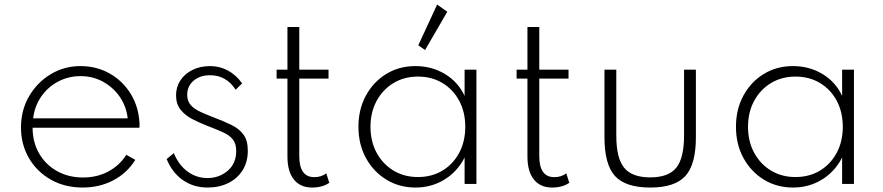

<svg xmlns="http://www.w3.org/2000/svg" viewBox="-20 -824 3957 860"><path d="M350.5 16Q426 16 487.8 -16.5Q549.5 -49 586 -108L546 -130.5Q514.5 -82 464.5 -55.5Q414.5 -29 352 -29Q286.5 -29 235.2 -57.8Q184 -86.5 155 -137Q126 -187.5 126 -252H604.5Q605 -257.5 605 -261Q605 -264.5 605 -269.5Q601.5 -345 565.8 -403.2Q530 -461.5 471.2 -494.8Q412.5 -528 340 -528Q267.5 -528 207 -491.5Q146.5 -455 110.2 -392.8Q74 -330.5 74 -253Q74 -177 109.5 -116Q145 -55 207.5 -19.5Q270 16 350.5 16ZM128.5 -294Q135 -348.5 164.5 -391.2Q194 -434 240 -458.5Q286 -483 341 -483Q395.5 -483 441 -458.2Q486.5 -433.5 516 -391Q545.5 -348.5 552 -294Z M910 16Q962 16 1002.8 -4.2Q1043.5 -24.5 1066.8 -61.5Q1090 -98.5 1090 -149Q1090 -194 1071.2 -220.2Q1052.5 -246.5 1018.2 -263.5Q984 -280.5 937.5 -298Q905 -310.5 877.8 -323Q850.5 -335.5 834.5 -353.2Q818.5 -371 818.5 -399Q818.5 -438 847 -462.5Q875.5 -487 921 -487Q994 -487 1035.5 -422L1064.5 -450.5Q1038.5 -487.5 1001.5 -507.8Q964.5 -528 921 -528Q877 -528 842.5 -511Q808 -494 788.2 -464.2Q768.5 -434.5 768.5 -397Q768.5 -358 788.8 -332.8Q809 -307.5 840.2 -291.2Q871.5 -275 904.5 -262Q947.5 -245.5 977.2 -232.2Q1007 -219 1022.5 -200Q1038 -181 1038 -147.5Q1038 -91.5 999.8 -59Q961.5 -26.5 909.5 -26.5Q859.5 -26.5 820 -55.8Q780.5 -85 758.5 -138L726.5 -111.5Q751.5 -50.5 799.2 -17.2Q847 16 910 16Z M1378 16Q1423.5 16 1455 -5L1441.5 -47.5Q1419 -30.5 1388 -30.5Q1320.5 -30.5 1320.5 -125V-472H1451.5V-512H1320.5V-703H1267.5V-512H1219V-472H1267.5V-122.5Q1267.5 -56.5 1296.2 -20.2Q1325 16 1378 16Z M1841 16Q1913 16 1971 -19.8Q2029 -55.5 2061 -118.5V0H2114V-512H2061V-394.5Q2032 -457 1973 -492.5Q1914 -528 1841 -528Q1768 -528 1710.2 -492.8Q1652.5 -457.5 1619 -396Q1585.5 -334.5 1585.5 -256Q1585.5 -177.5 1619.2 -116Q1653 -54.5 1710.8 -19.2Q1768.5 16 1841 16ZM1852 -31Q1790.5 -31 1742.5 -60Q1694.5 -89 1667 -139.8Q1639.5 -190.5 1639.5 -256Q1639.5 -321.5 1667 -372.2Q1694.5 -423 1742.5 -452Q1790.5 -481 1852 -481Q1914 -481 1961.8 -452.2Q2009.5 -423.5 2036.8 -372.8Q2064 -322 2064 -256Q2064 -190.5 2036.8 -139.5Q2009.5 -88.5 1961.8 -59.8Q1914 -31 1852 -31ZM1884 -600 1983.5 -771.5 1938 -803.5 1853.5 -621Z M2453 16Q2498.5 16 2530 -5L2516.5 -47.5Q2494 -30.5 2463 -30.5Q2395.5 -30.5 2395.5 -125V-472H2526.5V-512H2395.5V-703H2342.5V-512H2294V-472H2342.5V-122.5Q2342.5 -56.5 2371.2 -20.2Q2400 16 2453 16Z M2892.5 16Q3003 16 3050 -35.8Q3097 -87.5 3097 -209.5V-512H3044V-217Q3044 -116 3009.2 -72.8Q2974.5 -29.5 2892.5 -29.5Q2810.5 -29.5 2775.5 -72.8Q2740.5 -116 2740.5 -217V-512H2687.5V-209.5Q2687.5 -87.5 2734.5 -35.8Q2781.5 16 2892.5 16Z M3532 16Q3604 16 3662 -19.8Q3720 -55.5 3752 -118.5V0H3805V-512H3752V-394.5Q3723 -457 3664 -492.5Q3605 -528 3532 -528Q3459 -528 3401.2 -492.8Q3343.5 -457.5 3310 -396Q3276.5 -334.5 3276.5 -256Q3276.5 -177.5 3310.2 -116Q3344 -54.5 3401.8 -19.2Q3459.5 16 3532 16ZM3543 -31Q3481.5 -31 3433.5 -60Q3385.5 -89 3358 -139.8Q3330.5 -190.5 3330.5 -256Q3330.5 -321.5 3358 -372.2Q3385.5 -423 3433.5 -452Q3481.5 -481 3543 -481Q3605 -481 3652.8 -452.2Q3700.5 -423.5 3727.8 -372.8Q3755 -322 3755 -256Q3755 -190.5 3727.8 -139.5Q3700.5 -88.5 3652.8 -59.8Q3605 -31 3543 -31Z"/></svg>

Font: Spartan Light
Style: Regular
Weight: 300
Designer: Matt Bailey, Mirko Velimirovic
Foundry: Matt Bailey
Version: Version 1.003; ttfautohint (v1.8.3)